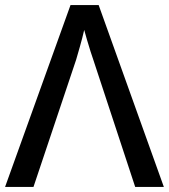

<svg xmlns="http://www.w3.org/2000/svg" viewBox="-20 -737 667 757"><path d="M0 0 258 -717H369L626 0H513L348 -501Q344 -512 337 -534Q330 -556 323 -580Q316 -604 312 -619Q305 -588 295 -553Q285 -518 280 -501L112 0Z"/></svg>

Font: Noto Sans Medium
Style: Regular
Weight: 500
Designer: Monotype Design Team
Foundry: Monotype Imaging Inc.
Version: Version 2.007